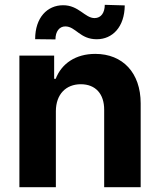

<svg xmlns="http://www.w3.org/2000/svg" viewBox="-20 -776 662 796"><path d="M211.6 -315.3C212 -385.7 253.9 -426.8 315 -426.8C375.7 -426.8 412.3 -387.1 411.9 -320.3V0H563.2V-347.3C563.2 -474.4 488.6 -552.6 375 -552.6C294 -552.6 235.4 -512.8 210.9 -449.2H204.5V-545.5H60.4V0H211.6ZM125.7 -613.6 209.9 -612.6C209.9 -645.6 226.2 -666.5 250.7 -666.5C294 -666.5 311.1 -612.9 381.7 -613.3C446 -613.6 496.4 -663.7 497.2 -753.6L414.4 -756C414.1 -723.4 399.5 -701.3 372.2 -701C331.7 -701 306.8 -754.6 241.1 -754.3C176.5 -753.9 125.7 -703.8 125.7 -613.6Z"/></svg>

Font: Margiela Sans
Style: Bold
Weight: 700
Designer: Stefan Endress, Andreas Faust
Version: Version 1.100;FEAKit 1.0